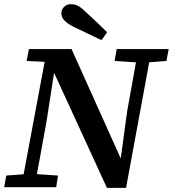

<svg xmlns="http://www.w3.org/2000/svg" viewBox="-25 -900 831 923"><path d="M-5 0 5 -56 110 -64H133L254 -56L245 0ZM77 0 199 -653H251L198 -312L141 0ZM526 -607 536 -664H786L775 -607L673 -599H650ZM590 -135 548 -83 586 -363 640 -664H704L581 3H489L230 -561L213 -566L204 -602L103 -607L114 -664H319L557 -135ZM490 -745 463 -707Q429 -723 395 -739.5Q361 -756 327 -772Q296 -788 283 -803.5Q270 -819 270 -835Q270 -854 283 -867Q296 -880 317 -880Q336 -880 352.5 -870.5Q369 -861 391 -839Q416 -816 441 -792.5Q466 -769 490 -745Z"/></svg>

Font: Source Serif 4 SemiBold
Style: Italic
Weight: 600
Italic angle: -12°
Designer: Frank Grießhammer
Foundry: Adobe Systems Incorporated
Version: Version 4.004;hotconv 1.0.116;makeotfexe 2.5.65601